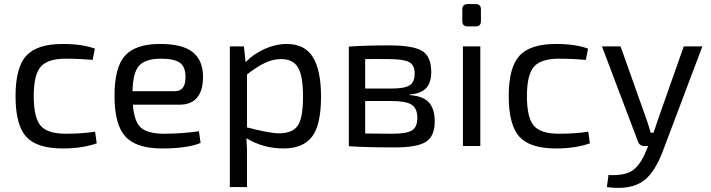

<svg xmlns="http://www.w3.org/2000/svg" viewBox="-20 -714 3476 939"><path d="M287 -499Q383 -499 444 -476L433 -421Q367 -427 301 -427Q214 -427 179.5 -388Q145 -349 145 -244Q145 -138 179 -99Q213 -60 301 -60Q382 -60 445 -70L453 -13Q382 12 287 12Q160 12 108 -45.5Q56 -103 56 -244Q56 -384 108.5 -441.5Q161 -499 287 -499Z M783 -60Q867 -60 953 -72L961 -15Q897 12 772 12Q646 12 593 -46.5Q540 -105 540 -245Q540 -386 592 -442.5Q644 -499 763 -499Q872 -499 922 -459.5Q972 -420 973 -340Q973 -202 857 -202H630Q636 -118 670 -89Q704 -60 783 -60ZM767 -427Q691 -427 660.5 -393Q630 -359 628 -268H835Q889 -268 887 -340Q887 -387 860 -407Q833 -427 767 -427Z M1382 -499Q1470 -499 1510 -435Q1550 -371 1550 -241Q1550 -103 1506 -45.5Q1462 12 1366 12Q1267 12 1185 -38Q1189 11 1188 60V201H1104V-487H1173L1181 -410Q1221 -451 1275 -475Q1329 -499 1382 -499ZM1344 -62Q1410 -62 1436 -99Q1462 -136 1462 -241Q1462 -343 1437.5 -384Q1413 -425 1355 -425Q1316 -425 1278 -407.5Q1240 -390 1188 -350V-91Q1299 -62 1344 -62Z M1984 -252V-249Q2050 -244 2078 -212.5Q2106 -181 2106 -120Q2106 -47 2062.5 -20Q2019 7 1911 7Q1769 7 1686 1V-486Q1759 -492 1884 -492Q2000 -492 2044.5 -465Q2089 -438 2089 -362Q2089 -310 2064 -283Q2039 -256 1984 -252ZM1881 -425Q1812 -426 1766 -425V-281H1894Q1958 -281 1983 -296.5Q2008 -312 2008 -355Q2008 -396 1980.5 -410.5Q1953 -425 1881 -425ZM1766 -61 1899 -60Q1968 -60 1994.5 -76Q2021 -92 2021 -138Q2021 -184 1993 -202Q1965 -220 1894 -220H1766Z M2267 -694H2307Q2332 -694 2332 -668V-611Q2332 -585 2307 -585H2267Q2241 -585 2241 -611V-668Q2241 -694 2267 -694ZM2329 0H2244V-487H2329Z M2699 -499Q2795 -499 2856 -476L2845 -421Q2779 -427 2713 -427Q2626 -427 2591.5 -388Q2557 -349 2557 -244Q2557 -138 2591 -99Q2625 -60 2713 -60Q2794 -60 2857 -70L2865 -13Q2794 12 2699 12Q2572 12 2520 -45.5Q2468 -103 2468 -244Q2468 -384 2520.5 -441.5Q2573 -499 2699 -499Z M3415 -487 3221 27Q3182 129 3129 169Q3065 217 2948 201L2956 142Q3035 146 3073 120Q3114 91 3141 21L3150 0H3131Q3108 0 3100 -22L2924 -487H3015L3144 -124Q3155 -91 3162 -65H3176Q3180 -75 3186.5 -95Q3193 -115 3196 -124L3324 -487Z"/></svg>

Font: Exo 2
Style: Regular
Weight: 400
Designer: Natanael Gama
Version: Version 1.001;PS 001.001;hotconv 1.0.70;makeotf.lib2.5.58329